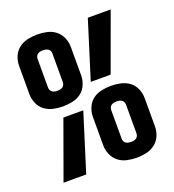

<svg xmlns="http://www.w3.org/2000/svg" viewBox="-136 -849 872 962"><g transform="rotate(-20 300.0 -367.5)"><path d="M170 -360Q145 -360 119.5 -365.5Q94 -371 73.5 -386Q53 -401 42.5 -425.5Q32 -450 32 -475V-627Q32 -653 42.5 -677Q53 -701 73.5 -716.5Q94 -732 119.5 -737.5Q145 -743 170 -743Q196 -743 221.5 -737.5Q247 -732 267 -716.5Q287 -701 297.5 -677Q308 -653 308 -627V-475Q308 -450 297.5 -425.5Q287 -401 267 -386Q247 -371 221.5 -365.5Q196 -360 170 -360ZM342 -428 438 -735H560L448 -428ZM170 -443Q177 -443 184.5 -444.5Q192 -446 198 -450Q204 -454 207 -461Q210 -468 210 -475V-627Q210 -635 207 -641.5Q204 -648 198 -652Q192 -656 184.5 -657.5Q177 -659 170 -659Q163 -659 156 -657.5Q149 -656 143 -652Q137 -648 134 -641.5Q131 -635 131 -627V-475Q131 -468 134 -461Q137 -454 143 -450Q149 -446 156 -444.5Q163 -443 170 -443ZM430 8Q404 8 378.5 2.5Q353 -3 333 -18.5Q313 -34 302.5 -58Q292 -82 292 -108V-260Q292 -285 302.5 -309.5Q313 -334 333 -349Q353 -364 378.5 -369.5Q404 -375 430 -375Q455 -375 480.5 -369.5Q506 -364 526.5 -349Q547 -334 557.5 -309.5Q568 -285 568 -260V-108Q568 -82 557.5 -58Q547 -34 526.5 -18.5Q506 -3 480.5 2.5Q455 8 430 8ZM41 0 152 -307H258L162 0ZM430 -76Q437 -76 444 -77.5Q451 -79 457 -83Q463 -87 466 -93.5Q469 -100 469 -108V-260Q469 -267 466 -274Q463 -281 457 -285Q451 -289 444 -290.5Q437 -292 430 -292Q423 -292 415.5 -290.5Q408 -289 402 -285Q396 -281 393 -274Q390 -267 390 -260V-108Q390 -100 393 -93.5Q396 -87 402 -83Q408 -79 415.5 -77.5Q423 -76 430 -76Z"/></g></svg>

Font: Iosevka Extended
Style: Bold
Weight: 700
Width: 7
Monospace: yes
Designer: Belleve Invis
Foundry: Belleve Invis
Version: Version 32.5.0; ttfautohint (v1.8.4)